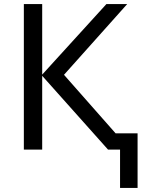

<svg xmlns="http://www.w3.org/2000/svg" viewBox="-20 -734 710 942"><path d="M604 -714 294 -367 547 -80H655V188H569V0H510L187 -362V0H97V-714H187V-368L502 -714Z"/></svg>

Font: Noto Sans Historical
Style: Regular
Weight: 400
Designer: Monotype Design Team
Foundry: Monotype Imaging Inc.
Version: Version 2.013; ttfautohint (v1.8.4.7-5d5b)